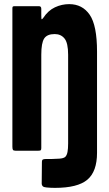

<svg xmlns="http://www.w3.org/2000/svg" viewBox="-20 -730 530 930"><path d="M206 40H233Q247 40 267.5 38.5Q288 37 296 30Q304 22 307 6Q310 -10 310 -35V-465Q310 -522 292.5 -543.5Q275 -565 245 -565Q208 -565 194 -543.5Q180 -522 180 -465V-13Q180 -5 177.5 -2.5Q175 0 166 0H55Q45 0 42.5 -4.5Q40 -9 40 -20V-689Q40 -696 42 -698Q44 -700 51 -700H169Q180 -700 180 -687V-656Q180 -637 182 -636.5Q184 -636 190 -644Q213 -679 246 -694.5Q279 -710 315 -710Q379 -710 414.5 -658.5Q450 -607 450 -480V10Q450 101 403 140.5Q356 180 246 180Q239 180 226 179.5Q213 179 205 178Q192 177 187 172Q182 167 182 160L183 55Q183 44 189 42Q195 40 206 40Z"/></svg>

Font: Railroad Gothic CC
Style: Bold
Weight: 700
Designer: indestructible type*
Foundry: Cowboy Collective
Version: Version 1.000